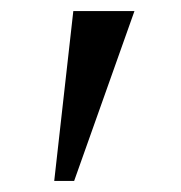

<svg xmlns="http://www.w3.org/2000/svg" viewBox="-20 -844 327 347"><path d="M223 -824 114 -517H78L112.5 -824Z"/></svg>

Font: Merriweather 96pt Medium
Style: Regular
Weight: 500
Version: Version 2.100